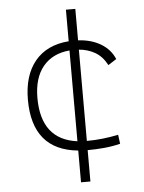

<svg xmlns="http://www.w3.org/2000/svg" viewBox="-57 -727 701 935"><g transform="rotate(-5 293.0 -259.0)"><path d="M300.8 163.1V7.8Q78.1 -13.7 78.1 -259.8Q78.1 -378.9 135.7 -448.5Q193.4 -518.1 300.8 -526.4V-680.7H346.7V-526.9Q411.1 -523.4 457.5 -495.6Q503.9 -467.8 523.9 -419.9L483.4 -394Q460 -438 424.6 -458Q389.2 -478 346.7 -481.4V-35.2Q386.2 -35.2 425 -39.6Q463.9 -43.9 501 -51.8L506.8 -7.3Q467.8 2.4 427 6.1Q386.2 9.8 346.7 9.8V163.1ZM300.8 -37.6V-481.4Q217.3 -474.1 171.1 -418.2Q125 -362.3 125 -264.6Q125 -60.5 300.8 -37.6Z"/></g></svg>

Font: Cascadia Code ExtraLight
Style: Regular
Weight: 200
Monospace: yes
Designer: Aaron Bell
Foundry: Saja Typeworks
Version: Version 2407.024; ttfautohint (v1.8.4)